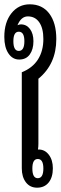

<svg xmlns="http://www.w3.org/2000/svg" viewBox="-25 -863 281 890"><path d="M147 7Q114 7 95 -18Q76 -43 76 -83V-528Q126 -548 151 -587.5Q176 -627 176 -682Q176 -732 157 -759.5Q138 -787 104 -787Q73 -787 56 -746Q64 -750 72 -750Q98 -750 114 -728.5Q130 -707 130 -672Q130 -634 113 -610.5Q96 -587 64 -587Q33 -587 14 -615.5Q-5 -644 -5 -692Q-5 -760 28 -801.5Q61 -843 113 -843Q171 -843 203.5 -800Q236 -757 236 -682Q236 -566 153 -498V-196Q153 -183 151 -170H154Q183 -170 201.5 -145.5Q220 -121 220 -83Q220 -41 200.5 -17Q181 7 147 7ZM62 -627Q88 -627 88 -672Q88 -716 62 -716Q37 -716 37 -672Q37 -627 62 -627ZM150 -37Q176 -37 176 -82Q176 -126 150 -126Q125 -126 125 -82Q125 -37 150 -37Z"/></svg>

Font: Noto Sans Thai Looped UI Condensed
Style: Regular
Weight: 400
Width: 3
Designer: Cadson Demak Team
Foundry: Cadson Demak Co., Ltd.
Version: Version 1.000; ttfautohint (v1.8.4.7-5d5b)